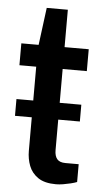

<svg xmlns="http://www.w3.org/2000/svg" viewBox="-51 -707 407 752"><g transform="rotate(5 152.5 -330.5)"><path d="M15 -241V-307H270V-241ZM198 12Q153 12 127.5 -5.5Q102 -23 91.5 -50.5Q81 -78 81 -109V-440H15V-526H83L102 -673H185V-526H280V-440H185V-121Q185 -98 195 -86Q205 -74 228 -74H280V-4Q270 0 255.5 3.5Q241 7 226 9.5Q211 12 198 12Z"/></g></svg>

Font: Archivo SemiBold Medium
Style: Regular
Weight: 500
Version: Version 2.001